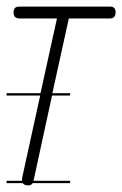

<svg xmlns="http://www.w3.org/2000/svg" viewBox="-20 -570 371 583"><path d="M193 -280H138L82 -22V-21H193V-14H79Q75 -7 67 -7Q53 -7 49 -14H0V-21H47V-23V-29L102 -280H0V-287H103L153 -514H39Q21 -514 21 -533V-535L23 -542Q26 -550 39 -550H314Q331 -550 331 -533Q331 -514 314 -514H189L139 -287H193Z"/></svg>

Font: Gruenewald VA 3. Klasse
Style: Regular
Weight: 400
Designer: Peter Wiegel
Foundry: Peter Wiegel, nach dem Schriftentwurf von Dr. H. Gr¸newald
Version: Version 0.007